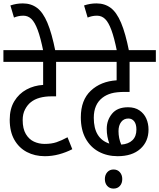

<svg xmlns="http://www.w3.org/2000/svg" viewBox="-20 -916 934 1126"><path d="M429 -553H309V-351H282Q244 -351 213 -342.5Q182 -334 160 -316Q141 -301 127 -274.5Q113 -248 113 -212Q113 -161 131.5 -130Q150 -99 179 -85.5Q208 -72 242 -72Q282 -72 311.5 -82Q341 -92 376 -111L404 -41Q367 -22 326 -11Q285 0 243 0Q184 0 137.5 -24.5Q91 -49 64 -96.5Q37 -144 37 -214Q37 -278 64 -322.5Q91 -367 135.5 -391Q180 -415 233 -418V-553H0V-622H429Z M234 -615Q218 -695 201 -740.5Q184 -786 164 -805Q144 -824 117 -824Q101 -824 87.5 -821Q74 -818 62 -813L41 -884Q59 -890 76.5 -893Q94 -896 114 -896Q162 -896 197 -870Q232 -844 258 -782.5Q284 -721 305 -615Z M670 0Q608 0 559 -26.5Q510 -53 482 -104Q454 -155 454 -228Q454 -329 512.5 -384Q571 -439 664 -445V-553H417V-622H894V-553H740V-377H715Q663 -377 633 -368.5Q603 -360 581 -343Q530 -304 530 -225Q530 -104 621 -74Q614 -94 610 -115Q606 -136 606 -161Q606 -211 637 -249Q668 -287 731 -287Q771 -287 798 -268.5Q825 -250 838 -220.5Q851 -191 851 -156Q851 -86 803 -43Q755 0 670 0ZM675 -147Q675 -105 691 -68Q733 -71 756.5 -93.5Q780 -116 780 -156Q780 -188 767 -204.5Q754 -221 733 -221Q706 -221 690.5 -200.5Q675 -180 675 -147ZM595 134Q595 110 609 94Q623 78 646 78Q669 78 683 94Q697 110 697 134Q697 159 683 174.5Q669 190 646 190Q623 190 609 174.5Q595 159 595 134Z M666 -615Q650 -695 633 -740.5Q616 -786 596 -805Q576 -824 549 -824Q533 -824 519.5 -821Q506 -818 494 -813L473 -884Q491 -890 508.5 -893Q526 -896 546 -896Q594 -896 629 -870Q664 -844 690 -782.5Q716 -721 737 -615Z"/></svg>

Font: Noto Sans Devanagari Condensed
Style: Regular
Weight: 400
Width: 3
Designer: Jelle Bosma - Monotype Design Team
Foundry: Monotype Imaging Inc.
Version: Version 2.004; ttfautohint (v1.8.4.7-5d5b)